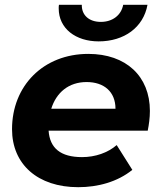

<svg xmlns="http://www.w3.org/2000/svg" viewBox="-20 -770 668 798"><path d="M390 -598C496 -598 576 -656 593 -750H492C484 -707 448 -679 399 -679C350 -679 319 -707 320 -750H225C224 -745 224 -740 224 -735C224 -651 295 -598 390 -598ZM603 -309C603 -453 504 -546 347 -546C160 -546 30 -413 30 -233C30 -87 137 8 305 8C387 8 468 -14 530 -64L465 -167C428 -135 376 -117 321 -117C232 -117 187 -154 182 -227H594C599 -252 603 -280 603 -309ZM340 -429C412 -429 460 -389 460 -318H193C214 -385 265 -429 340 -429Z"/></svg>

Font: AWKNG-Font
Style: Bold Italic
Weight: 700
Italic angle: -11.3°
Designer: Awakening Church
Foundry: Awakening Church
Version: Version 1.700;PS 001.700;hotconv 1.0.88;makeotf.lib2.5.64775